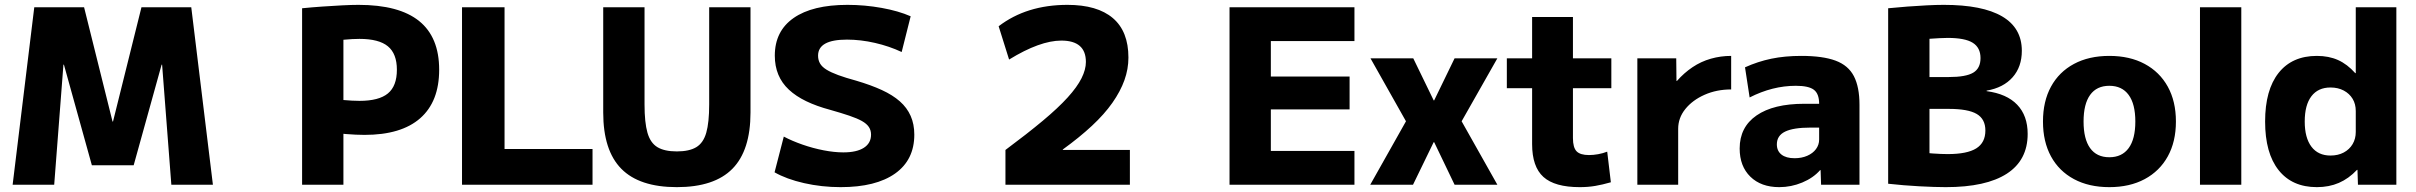

<svg xmlns="http://www.w3.org/2000/svg" viewBox="-20 -760 9942 790"><path d="M32 0 121 -730H326L443 -260H445L562 -730H767L856 0H685L647 -494H645L530 -80H358L243 -494H241L203 0Z M1223 -726Q1263 -730 1306 -733Q1349 -736 1388 -738Q1427 -740 1455 -740Q1622 -740 1704.5 -673.5Q1787 -607 1787 -473Q1787 -342 1709 -273.5Q1631 -205 1480 -205Q1446 -205 1403 -208.5Q1360 -212 1308 -219L1309 -359Q1354 -352 1392.5 -348.5Q1431 -345 1459 -345Q1539 -345 1576 -375.5Q1613 -406 1613 -473Q1613 -539 1576 -569.5Q1539 -600 1459 -600Q1431 -600 1394 -596.5Q1357 -593 1316 -586L1393 -669V0H1223Z M1881 0V-730H2056V-147H2418V0Z M2765 10Q2611 10 2536.5 -65.5Q2462 -141 2462 -297V-730H2632V-330Q2632 -256 2644 -214Q2656 -172 2685 -154.5Q2714 -137 2765 -137Q2816 -137 2845 -154.5Q2874 -172 2886 -214Q2898 -256 2898 -330V-730H3068V-297Q3068 -141 2993.5 -65.5Q2919 10 2765 10Z M3439 10Q3361 10 3288.5 -6.5Q3216 -23 3167 -51L3205 -198Q3239 -180 3282 -165Q3325 -150 3369 -141.5Q3413 -133 3450 -133Q3505 -133 3534.5 -152Q3564 -171 3564 -206Q3564 -224 3555 -237.5Q3546 -251 3526.5 -262Q3507 -273 3474.5 -284Q3442 -295 3396 -308Q3340 -323 3297.5 -343.5Q3255 -364 3226 -391Q3197 -418 3182.5 -453Q3168 -488 3168 -531Q3168 -632 3245.5 -686Q3323 -740 3467 -740Q3538 -740 3607.5 -727.5Q3677 -715 3727 -693L3690 -546Q3639 -570 3580 -583.5Q3521 -597 3465 -597Q3405 -597 3375.5 -580.5Q3346 -564 3346 -531Q3346 -513 3354 -499Q3362 -485 3380.5 -473.5Q3399 -462 3429 -451Q3459 -440 3503 -428Q3564 -410 3608.5 -389.5Q3653 -369 3682.5 -343Q3712 -317 3727 -283Q3742 -249 3742 -206Q3742 -102 3663 -46Q3584 10 3439 10Z M4117 -143Q4207 -210 4270.5 -263Q4334 -316 4373 -359Q4412 -402 4430 -438Q4448 -474 4448 -505Q4448 -593 4347 -593Q4259 -593 4132 -515L4089 -652Q4204 -740 4372 -740Q4495 -740 4559 -685.5Q4623 -631 4623 -523Q4623 -476 4606.5 -430Q4590 -384 4557 -337Q4524 -290 4473 -242.5Q4422 -195 4353 -145V-143H4629V0H4117Z M5039 0V-730H5553V-591H5209V-445H5533V-310H5209V-139H5553V0Z M5618 0 5765 -261 5619 -520H5795L5879 -347H5881L5965 -520H6141L5994 -261L6141 0H5965L5881 -175H5879L5794 0Z M6480 10Q6377 10 6330.5 -32Q6284 -74 6284 -167V-397H6180V-520H6284V-690H6452V-520H6610V-397H6452V-192Q6452 -153 6467 -137.5Q6482 -122 6518 -122Q6536 -122 6555.5 -125.5Q6575 -129 6593 -136L6608 -10Q6573 0 6543.5 5Q6514 10 6480 10Z M6717 0V-520H6877L6878 -427H6880Q6909 -460 6944 -483.5Q6979 -507 7019.5 -518.5Q7060 -530 7103 -530V-392Q7043 -392 6993.5 -370Q6944 -348 6914.5 -311.5Q6885 -275 6885 -230V0Z M7301 10Q7226 10 7182 -33Q7138 -76 7138 -149Q7138 -237 7207.5 -285Q7277 -333 7404 -333H7465Q7465 -374 7443.5 -390.5Q7422 -407 7369 -407Q7321 -407 7273.5 -395Q7226 -383 7179 -359L7160 -483Q7213 -507 7268.5 -518.5Q7324 -530 7392 -530Q7480 -530 7532.5 -510.5Q7585 -491 7608 -446.5Q7631 -402 7631 -329V0H7473L7471 -60H7469Q7441 -28 7395.5 -9Q7350 10 7301 10ZM7364 -109Q7393 -109 7416 -119Q7439 -129 7452 -146.5Q7465 -164 7465 -186V-235H7429Q7359 -235 7325 -218.5Q7291 -202 7291 -166Q7291 -139 7310 -124Q7329 -109 7364 -109Z M7986 10Q7942 10 7877 6.5Q7812 3 7749 -4V-726Q7788 -730 7828.5 -733Q7869 -736 7907.5 -738Q7946 -740 7978 -740Q8137 -740 8218 -692.5Q8299 -645 8299 -551Q8299 -485 8261 -442Q8223 -399 8154 -387V-385Q8237 -374 8280 -329Q8323 -284 8323 -209Q8323 -101 8237.5 -45.5Q8152 10 7986 10ZM7870 -135Q7897 -131 7932.5 -128.5Q7968 -126 7994 -126Q8074 -126 8111.5 -149.5Q8149 -173 8149 -223Q8149 -270 8113.5 -291Q8078 -312 7998 -312H7834V-443H7998Q8069 -443 8099 -461Q8129 -479 8129 -521Q8129 -564 8097 -584Q8065 -604 7994 -604Q7979 -604 7961 -603Q7943 -602 7920.5 -600.5Q7898 -599 7870 -595L7919 -679V-51Z M8659 10Q8575 10 8513.5 -23Q8452 -56 8419 -116.5Q8386 -177 8386 -260Q8386 -343 8419 -403.5Q8452 -464 8513.5 -497Q8575 -530 8659 -530Q8743 -530 8804.5 -497Q8866 -464 8899.5 -403.5Q8933 -343 8933 -260Q8933 -177 8899.5 -116.5Q8866 -56 8804.5 -23Q8743 10 8659 10ZM8659 -113Q8711 -113 8738.5 -150.5Q8766 -188 8766 -260Q8766 -332 8738.5 -369.5Q8711 -407 8659 -407Q8607 -407 8580 -369.5Q8553 -332 8553 -260Q8553 -188 8580 -150.5Q8607 -113 8659 -113Z M9032 0V-730H9202V0Z M9513 10Q9411 10 9355.5 -60Q9300 -130 9300 -260Q9300 -390 9355.5 -460Q9411 -530 9513 -530Q9562 -530 9600 -513Q9638 -496 9671 -459H9673V-730H9840V0H9682L9680 -61H9678Q9644 -25 9603.5 -7.5Q9563 10 9513 10ZM9569 -120Q9600 -120 9623.5 -132.5Q9647 -145 9660 -167Q9673 -189 9673 -217V-303Q9673 -332 9660 -353.5Q9647 -375 9623.5 -387.5Q9600 -400 9569 -400Q9518 -400 9490.5 -364Q9463 -328 9463 -260Q9463 -193 9490.5 -156.5Q9518 -120 9569 -120Z"/></svg>

Font: M PLUS 2 ExtraBold
Style: Regular
Weight: 800
Version: Version 1.001